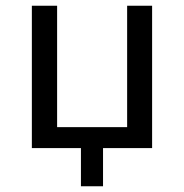

<svg xmlns="http://www.w3.org/2000/svg" viewBox="-20 -516 642 669"><path d="M262 133V0H91V-496H179V-73H423V-496H510V0H339V133Z"/></svg>

Font: Nunito Sans 7pt SemiCondensed
Style: Regular
Weight: 400
Width: 4
Designer: Vernon Adams
Foundry: Vernon Adams
Version: Version 3.101;gftools[0.9.27]